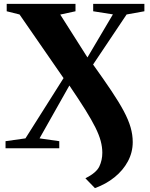

<svg xmlns="http://www.w3.org/2000/svg" viewBox="-20 -763 772 988"><path d="M468.5 205 419.5 154.5Q476 126 491.2 93.5Q506.5 61 506.5 23Q506.5 -6.5 498.2 -37.5Q490 -68.5 470.8 -107.2Q451.5 -146 418.8 -198.5Q386 -251 337 -323L183.5 -51L285 -36.5V0H8.5V-36.5L111 -51L307 -361L80.5 -688.5L14.5 -705V-743H368.5V-705L290 -688L430 -467.5L561 -689L459.5 -705V-743H723V-705L631.5 -688.5L459 -431Q514.5 -353.5 553.5 -295.2Q592.5 -237 616.8 -191.5Q641 -146 652 -107.8Q663 -69.5 663 -32Q663 21 638 67.5Q613 114 569.2 149.2Q525.5 184.5 468.5 205Z"/></svg>

Font: Merriweather 96pt Black
Style: Regular
Weight: 900
Version: Version 2.100